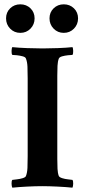

<svg xmlns="http://www.w3.org/2000/svg" viewBox="-20 -864 391 888"><path d="M8 -779Q8 -807 27 -825.5Q46 -844 74 -844Q102 -844 121 -825.5Q140 -807 140 -779Q140 -751 121 -731.5Q102 -712 74 -712Q46 -712 27 -731.5Q8 -751 8 -779ZM209 -779Q209 -807 228 -825.5Q247 -844 275 -844Q303 -844 322 -825.5Q341 -807 341 -779Q341 -751 322 -731.5Q303 -712 275 -712Q247 -712 228 -731.5Q209 -751 209 -779ZM177 -640Q208 -640 247.5 -641.5Q287 -643 315 -646Q318 -642 318.5 -628.5Q319 -615 315 -610Q309 -610 294.5 -608.5Q280 -607 267.5 -603.5Q255 -600 252 -593Q247 -580 246 -560Q245 -540 245 -514Q245 -511 245 -507.5Q245 -504 245 -501V-142Q245 -139 245 -135.5Q245 -132 245 -129Q245 -103 246 -83Q247 -63 252 -50Q255 -44 267.5 -40Q280 -36 294.5 -34.5Q309 -33 315 -32Q319 -27 318.5 -14Q318 -1 315 4Q287 1 246.5 -1Q206 -3 175 -3Q144 -3 105 -1Q66 1 37 4Q34 -1 33.5 -14Q33 -27 37 -32Q44 -33 58 -34.5Q72 -36 85 -40Q98 -44 100 -50Q106 -65 107 -88Q108 -111 108 -142V-501Q108 -533 107 -555.5Q106 -578 100 -593Q98 -600 85 -603.5Q72 -607 58 -608.5Q44 -610 37 -610Q33 -615 33.5 -628.5Q34 -642 37 -646Q66 -643 106 -641.5Q146 -640 177 -640Z"/></svg>

Font: Amiri
Style: Bold
Weight: 700
Designer: Khaled Hosny
Version: Version 0.113